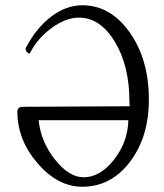

<svg xmlns="http://www.w3.org/2000/svg" viewBox="-20 -697 624 730"><path d="M293 13Q200 13 123 -76Q46 -165 46 -273Q46 -291 68 -291L473 -293Q473 -296 472.5 -302.5Q472 -309 472 -312Q472 -447 416.5 -538.5Q361 -630 280 -630Q231 -630 177.5 -591.5Q124 -553 95 -497Q91 -489 82 -500Q75 -509 78 -515Q119 -592 175.5 -634.5Q232 -677 293 -677Q400 -677 473 -574Q546 -471 546 -319Q546 -176 474 -81.5Q402 13 293 13ZM298 -23Q361 -23 413.5 -90Q466 -157 468 -240H127Q135 -159 188.5 -91Q242 -23 298 -23Z"/></svg>

Font: Junicode Cond Light
Style: Regular
Weight: 300
Width: 3
Designer: Peter S. Baker
Version: Version 2.201